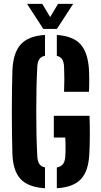

<svg xmlns="http://www.w3.org/2000/svg" viewBox="-20 -994 536 1022"><path d="M219.5 8Q130 2.5 89.5 -41Q49 -84.5 46 -176Q44.5 -224.5 43.8 -281.5Q43 -338.5 43 -398Q43 -457.5 43.8 -514Q44.5 -570.5 46 -617.5Q49.5 -712 90 -757.2Q130.5 -802.5 219.5 -808V-697.5Q198.5 -692.5 189.2 -678.8Q180 -665 178.5 -640Q175.5 -581.5 174.2 -521.5Q173 -461.5 173 -400.5Q173 -339.5 174.2 -279.5Q175.5 -219.5 178.5 -161Q180 -135.5 189.2 -121.5Q198.5 -107.5 219.5 -103ZM282.5 8V-102.5Q305 -107 315.5 -121Q326 -135 327.5 -161Q328.5 -176 328.8 -193.8Q329 -211.5 328.8 -229.2Q328.5 -247 327.5 -262H266.5V-377.5H456.5Q458.5 -328 458.2 -275Q458 -222 455.5 -176Q451.5 -84.5 411.2 -41Q371 2.5 282.5 8ZM321 -505.5Q322.5 -541 322.5 -572.8Q322.5 -604.5 321 -640Q319.5 -664.5 310.8 -678.2Q302 -692 282.5 -697V-808Q368.5 -802 408 -759Q447.5 -716 453.5 -625Q455 -598 455 -565.5Q455 -533 453.5 -505.5ZM210.5 -840 124 -973.5H205L247 -903L289 -973.5H369.5L283 -840Z"/></svg>

Font: Big Shoulders Stencil Text Thin ExtraBold
Style: Regular
Weight: 800
Version: Version 2.001